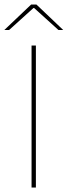

<svg xmlns="http://www.w3.org/2000/svg" viewBox="-48 -844 304 864"><path d="M113.5 0H94V-639H113.5ZM92 -823.5H116L236 -709.5V-709H215L105.5 -808H102.5L-7 -709H-28V-709.5Z"/></svg>

Font: Anek Latin Thin
Style: Regular
Weight: 250
Designer: Yesha Goshar
Foundry: Ek Type
Version: Version 1.003